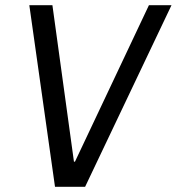

<svg xmlns="http://www.w3.org/2000/svg" viewBox="-20 -720 681 740"><path d="M192 0 93 -700H182L265 -97H269L554 -700H641L308 0Z"/></svg>

Font: CommitMono
Style: Italic
Weight: 400
Monospace: yes
Designer: Eigil Nikolajsen
Foundry: Eigil Nikolajsen
Version: Version 1.143